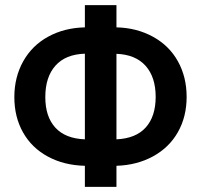

<svg xmlns="http://www.w3.org/2000/svg" viewBox="-20 -731 782 751"><path d="M435.5 -624Q515.1 -622.1 578.6 -587.2Q642.1 -552.2 676 -491Q710 -429.7 710 -352.1Q710 -274.4 675.8 -214.1Q641.6 -153.8 578.6 -119.4Q515.6 -85 435.5 -82.5V0H312V-82.5Q230 -84.5 167 -118.7Q104 -152.8 70.1 -213.1Q36.1 -273.4 36.1 -351.1Q36.1 -429.2 70.8 -491.2Q105.5 -553.2 168.5 -587.6Q231.4 -622.1 312 -624V-710.9H435.5ZM157.2 -351.1Q157.2 -274.9 196.3 -231.9Q235.4 -189 312 -186V-521Q236.3 -518.6 196.8 -474.1Q157.2 -429.7 157.2 -351.1ZM588.9 -352.1Q588.9 -429.2 549.6 -473.4Q510.3 -517.6 435.5 -520.5V-186Q511.7 -189.5 550.3 -232.7Q588.9 -275.9 588.9 -352.1Z"/></svg>

Font: Roboto Medium
Style: Regular
Weight: 500
Designer: Google
Version: Version 2.134; 2016; ttfautohint (v1.6)